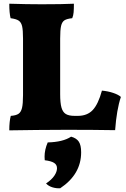

<svg xmlns="http://www.w3.org/2000/svg" viewBox="-20 -699 681 1034"><path d="M529 -211Q562 -208 590 -198.5Q618 -189 631 -177Q608 -108 600 2Q482 0 339 0Q268 0 178 1Q88 2 30 3Q30 -45 38 -75Q66 -77 79.5 -86Q93 -95 98.5 -117.5Q104 -140 104 -187V-491Q104 -537 99 -558Q94 -579 80.5 -588Q67 -597 37 -601Q30 -629 30 -679Q125 -676 204 -676Q318 -676 378 -679Q378 -651 376.5 -633Q375 -615 369 -601Q340 -598 327 -589.5Q314 -581 309 -559.5Q304 -538 304 -491V-192Q304 -145 311 -120Q318 -95 334.5 -85Q351 -75 382 -75H399Q450 -75 479.5 -106.5Q509 -138 529 -211ZM417 121Q417 240 304 315Q282 316 261.5 309.5Q241 303 228 289Q258 269 272.5 247.5Q287 226 287 207Q287 188 271 178Q255 168 221 164Q220 158 220 145Q220 107 237 68Q319 66 363 37Q392 45 404.5 64Q417 83 417 121Z"/></svg>

Font: Vollkorn SC Black
Style: Regular
Weight: 900
Designer: Friedrich Althausen
Foundry: Friedrich Althausen
Version: Version 4.015